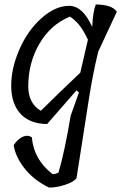

<svg xmlns="http://www.w3.org/2000/svg" viewBox="-20 -566 541 856"><path d="M321 -163 190 -13Q113 -14 72 -58Q31 -102 30 -180.5Q29 -259 66 -344.5Q103 -430 165 -485Q227 -540 288 -540Q349 -540 391 -446Q394 -512 407 -546Q478 -546 501 -514L418 -336Q395 -243 376 -123Q357 -3 342 95Q327 193 321 229Q307 246 268.5 258.5Q230 271 198 270Q129 236 88.5 183.5Q48 131 41 81Q59 54 81 44Q103 34 122 46Q130 145 214 210Q228 211 241 203Q269 107 295 -50L332 -154ZM106 -181Q106 -105 162 -72Q253 -162 338 -242L372 -389Q350 -435 331.5 -456.5Q313 -478 292 -492Q206 -457 156 -371.5Q106 -286 106 -181Z"/></svg>

Font: Tillana
Style: Regular
Weight: 400
Designer: Lipi Raval (Devanagari, Latin), Jonny Pinhorn (Latin)
Foundry: Indian Type Foundry
Version: Version 2.002;PS 1.0;hotconv 1.0.79;makeotf.lib2.5.61930; tt